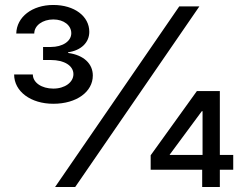

<svg xmlns="http://www.w3.org/2000/svg" viewBox="-20 -753 989 773"><path d="M586.6 -69.6H794V0H865.1V-69.6H919V-129.3H865.1V-386.4H772.7L586.6 -127.8ZM194.6 -335.2C288.4 -335.2 353.7 -383.5 353.7 -448.9C353.7 -495.7 318.2 -531.2 254.3 -539.8V-542.6C305.4 -549.7 339.5 -581 339.5 -625C339.5 -687.5 279.8 -733 194.6 -733C109.4 -733 46.9 -684.7 45.5 -617.9H117.9C117.9 -650.6 152 -674.7 194.6 -674.7C237.2 -674.7 267 -650.6 267 -619.3C267 -586.6 231.5 -563.9 184.7 -563.9H153.4V-511.4H184.7C238.6 -511.4 275.6 -488.6 275.6 -454.5C275.6 -421.9 241.5 -396.3 194.6 -396.3C147.7 -396.3 112.2 -420.5 112.2 -453.1H36.9C36.9 -384.9 103.7 -335.2 194.6 -335.2ZM201.7 0H282.7L782.7 -727.3H701.7ZM795.5 -129.3H663.4V-130.7L792.6 -305.4H795.5Z"/></svg>

Font: Karasuma Gothic
Style: Regular
Weight: 400
Designer: Rasmus Andersson, Ryoko Nishizuka
Foundry: Genbu
Version: Version 1.00